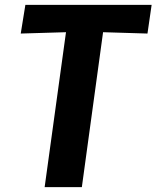

<svg xmlns="http://www.w3.org/2000/svg" viewBox="-20 -767 642 787"><path d="M163 0 250.5 -635 65 -629.5 84 -747H601.5L584.5 -629.5L402.5 -635L315.5 0Z"/></svg>

Font: Merriweather Sans Italic
Style: Bold
Weight: 700
Italic angle: -7.5°
Designer: Eben Sorkin
Foundry: Eben Sorkin
Version: Version 1.008; ttfautohint (v1.7.19-72a1) -l 8 -r 50 -G 200 